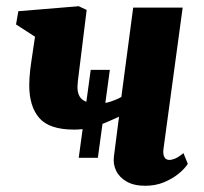

<svg xmlns="http://www.w3.org/2000/svg" viewBox="-20 -587 654 617"><path d="M233 -80 271.5 -362.5H333L294.5 -80ZM258.5 -555 230 -324.5Q230 -322 229.8 -319Q229.5 -316 229.2 -313Q229 -310 229 -307Q229 -278.5 245.8 -266.2Q262.5 -254 292.5 -254Q316.5 -254 336.5 -260.8Q356.5 -267.5 370 -275.5L408 -562.5H567L505.5 -109.5Q503 -91.5 508.2 -82.2Q513.5 -73 524.5 -73Q531.5 -73 542.2 -77.2Q553 -81.5 569.5 -95L583.5 -60.5Q574.5 -46 554.8 -29.5Q535 -13 507.5 -1.5Q480 10 447 10Q410 10 386.5 -3.8Q363 -17.5 353 -38.8Q343 -60 346 -83.5L362.5 -212Q340 -201.5 316.5 -191.8Q293 -182 268.5 -176.2Q244 -170.5 218.5 -170.5Q138.5 -170.5 106.2 -207.8Q74 -245 74 -313.5Q74 -325 74.8 -337Q75.5 -349 77 -361.8Q78.5 -374.5 80.5 -388L92.5 -469L31.5 -508.5L39 -551L233 -567Z"/></svg>

Font: Merriweather 20pt Black
Style: Italic
Weight: 900
Italic angle: -7.8°
Version: Version 2.101